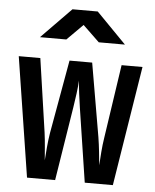

<svg xmlns="http://www.w3.org/2000/svg" viewBox="-55 -831 709 878"><g transform="rotate(5 300.0 -392.5)"><path d="M105 -645H226L299 -718L375 -645H495L358 -785H242ZM102 0H231L285 -339C291 -376 299 -433 300 -463C302 -433 309 -377 315 -339L367 0H496L584 -550H488L438 -213C431 -171 428 -117 426 -85C423 -117 418 -171 411 -213L353 -550H249L189 -213C182 -171 178 -118 176 -86C173 -118 170 -171 164 -213L115 -550H16Z"/></g></svg>

Font: JetBrains Mono
Style: Bold
Weight: 558
Monospace: yes
Designer: Philipp Nurullin, Konstantin Bulenkov
Foundry: JetBrains
Version: Version 2.305